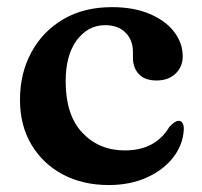

<svg xmlns="http://www.w3.org/2000/svg" viewBox="-20 -506 566 538"><path d="M492 -347.5Q492 -319 472 -299.8Q452 -280.5 418.5 -280.5Q386 -280.5 369.2 -298.2Q352.5 -316 352.5 -344.5V-360Q352.5 -394 331.5 -414.8Q310.5 -435.5 274.5 -435.5Q227 -435.5 195.5 -393.8Q164 -352 164 -278Q164 -183.5 210.8 -134Q257.5 -84.5 329.5 -84.5Q415.5 -84.5 454.5 -150.5Q470.5 -167.5 480 -167.5Q488 -167.5 491.8 -160.5Q495.5 -153.5 495 -143Q493 -101 465.8 -65.5Q438.5 -30 391.8 -8.8Q345 12.5 284.5 12.5Q212 12.5 156 -17.2Q100 -47 68 -100.8Q36 -154.5 36 -226.5Q36 -300.5 67.8 -359.2Q99.5 -418 157.2 -452Q215 -486 293.5 -486Q354.5 -486 399 -467.2Q443.5 -448.5 467.8 -417Q492 -385.5 492 -347.5Z"/></svg>

Font: Fraunces 9pt S000 SemiBold
Style: Regular
Weight: 600
Version: Version 1.000; ttfautohint (v1.8.3)